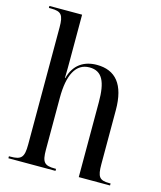

<svg xmlns="http://www.w3.org/2000/svg" viewBox="-114 -842 774 925"><g transform="rotate(15 273.5 -380.0)"><path d="M16 0H251V-10H246C192 -10 180 -24 180 -87V-346C180 -458 212 -524 281 -524C345 -524 367 -474 367 -374V0H523V-10H517C467 -10 456 -25 456 -88V-358C456 -486 405 -545 312 -545C250 -545 199 -515 181 -444H179C180 -484 180 -504 180 -529V-760H17V-750H28C79 -750 91 -735 91 -673V-89C91 -24 78 -10 23 -10H16Z"/></g></svg>

Font: Noto Serif Display Condensed
Style: Regular
Weight: 400
Width: 3
Designer: Monotype Design Team
Foundry: Monotype Imaging Inc.
Version: Version 2.009